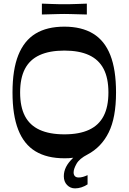

<svg xmlns="http://www.w3.org/2000/svg" viewBox="-20 -860 709 1059"><path d="M335 13Q239 13 175.5 -25.5Q112 -64 80.5 -144.5Q49 -225 49 -350Q49 -476 81 -556Q113 -636 176 -674.5Q239 -713 335 -713Q430 -713 493.5 -674.5Q557 -636 588.5 -556Q620 -476 620 -350Q620 -211 579.5 -129.5Q539 -48 463 -8Q418 15 402 43.5Q386 72 386 91Q386 104 393 111.5Q400 119 414 119Q426 119 438 115.5Q450 112 463 106V157Q446 168 428.5 173.5Q411 179 394 179Q368 179 350 160.5Q332 142 332 112Q332 86 344 61.5Q356 37 384 10Q372 12 359.5 12.5Q347 13 335 13ZM91 -350Q91 -271 117.5 -220Q144 -169 198.5 -144Q253 -119 335 -119Q417 -119 471 -144Q525 -169 551.5 -220Q578 -271 578 -350Q578 -429 551.5 -480Q525 -531 471 -556Q417 -581 335 -581Q253 -581 198.5 -556Q144 -531 117.5 -480Q91 -429 91 -350ZM211 -780V-840Q246 -839 266.5 -838Q287 -837 302.5 -837Q318 -837 334 -837Q352 -837 367 -837Q382 -837 403 -838Q424 -839 459 -840V-780Q424 -781 403 -781.5Q382 -782 366.5 -782.5Q351 -783 334 -783Q317 -783 302 -782.5Q287 -782 266.5 -781.5Q246 -781 211 -780Z"/></svg>

Font: Ojuju SemiBold
Style: Regular
Weight: 600
Designer: Chisaokwu Joboson, Mirko Velimirovic
Foundry: Udi Foundry
Version: Version 1.000